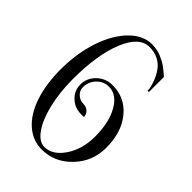

<svg xmlns="http://www.w3.org/2000/svg" viewBox="-216 -822 925 925"><g transform="rotate(45 246.5 -359.5)"><path d="M266.1 -453.1Q351.1 -453.1 404.5 -388.2Q458 -323.2 458 -217.8Q458 -125 394.5 -58.6Q331.1 7.8 244.1 7.8Q182.1 7.8 134.5 -34.2Q86.9 -76.2 61 -153.1Q35.2 -230 35.2 -330.1Q35.2 -438 65.4 -529.3Q95.7 -620.6 148.2 -673.8Q200.7 -727.1 262.2 -727.1Q278.3 -726.6 293.9 -723.9Q309.6 -721.2 323 -715.6Q336.4 -710 347.2 -704.6Q357.9 -699.2 369.4 -690.9Q380.9 -682.6 386.7 -678Q392.6 -673.3 401.9 -665.3Q411.1 -657.2 413.1 -655.8V-553.2H403.8V-566.9Q398.4 -592.8 389.4 -615.2Q380.4 -637.7 364.3 -660.2Q348.1 -682.6 322 -695.8Q295.9 -709 262.2 -709Q193.8 -709 151.9 -606.9Q109.9 -504.9 109.9 -337.9Q109.9 -249 127.9 -173.3Q146 -97.7 177 -53.7Q208 -9.8 244.1 -9.8Q299.3 -9.8 340.6 -71Q381.8 -132.3 381.8 -217.8Q381.8 -314.5 347.2 -375Q312.5 -435.5 259.3 -435.5Q223.1 -435.5 197.5 -408.9Q171.9 -382.3 171.9 -344.7Q171.9 -321.8 189.5 -305.7Q207 -289.6 231.9 -289.6Q250.5 -289.6 263.7 -277.1Q276.9 -264.6 276.9 -246.6H256.8Q214.4 -246.6 184.1 -275.4Q153.8 -304.2 153.8 -344.7Q153.8 -389.6 186.8 -421.4Q219.7 -453.1 266.1 -453.1Z"/></g></svg>

Font: FoglihtenNo07calt
Style: Regular
Weight: 500
Designer: gluk (gluksza@wp.pl)
Foundry: gluk (gluksza@wp.pl)
Version: Version 0.844